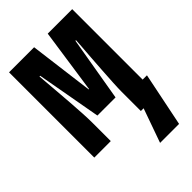

<svg xmlns="http://www.w3.org/2000/svg" viewBox="-269 -819 1137 1137"><g transform="rotate(-45 300.0 -250.0)"><path d="M35 0V-714H245L297 -309H300L359 -714H564V-124H600L531 214H372L448 0H425V-162Q425 -188 427.5 -234Q430 -280 433.5 -332.5Q437 -385 440.5 -435Q444 -485 447 -521Q450 -557 450 -568H445L376 -163H224L151 -569H145Q146 -556 149 -519.5Q152 -483 156 -433.5Q160 -384 164 -331Q168 -278 170.5 -231.5Q173 -185 173 -157V0Z"/></g></svg>

Font: Noto Sans Mono ExtraBold
Style: Regular
Weight: 800
Designer: Monotype Design Team
Foundry: Monotype Imaging Inc.
Version: Version 2.014